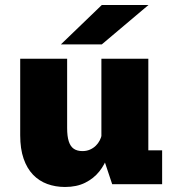

<svg xmlns="http://www.w3.org/2000/svg" viewBox="-20 -734 690 765"><path d="M239 11Q201 11 168.2 -1Q135.5 -13 111.5 -38Q87.5 -63 74 -102Q60.5 -141 60.5 -195V-500H247.5V-224Q247.5 -191 254 -170.8Q260.5 -150.5 274 -141.2Q287.5 -132 308.5 -132Q325 -132 338.2 -137.8Q351.5 -143.5 361.5 -153.2Q371.5 -163 377.5 -174.8Q383.5 -186.5 385.5 -198L419.5 -177Q419.5 -145 408.8 -112Q398 -79 375.8 -51Q353.5 -23 319.5 -6Q285.5 11 239 11ZM427 0 384 -129V-500H571V-100L545.5 -135H626V0ZM385.5 -557H222.5L385.5 -714H571.5Z"/></svg>

Font: Trispace Thin ExtraBold
Style: Regular
Weight: 800
Version: Version 1.210